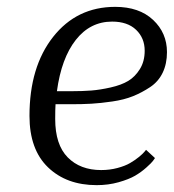

<svg xmlns="http://www.w3.org/2000/svg" viewBox="-20 -530 507 560"><path d="M406 -93 432 -69Q430 -66 426 -60.5Q422 -55 407 -41.5Q392 -28 374 -17.5Q356 -7 326 1.5Q296 10 262 10Q174 10 120 -42Q66 -94 66 -192Q66 -335 135 -422.5Q204 -510 316 -510Q386 -510 426.5 -472Q467 -434 467 -378Q467 -344 454.5 -318Q442 -292 418 -276Q394 -260 368 -249.5Q342 -239 307.5 -234Q273 -229 246.5 -227.5Q220 -226 187 -226H142Q141 -212 141 -183Q141 -108 177.5 -71Q214 -34 275 -34Q300 -34 322.5 -40Q345 -46 359.5 -54.5Q374 -63 385 -72Q396 -81 401 -87ZM307 -467Q243 -467 201 -413.5Q159 -360 146 -264H189Q221 -264 246.5 -266Q272 -268 303 -275Q334 -282 354 -294Q374 -306 388 -328.5Q402 -351 402 -382Q402 -419 377 -443Q352 -467 307 -467Z"/></svg>

Font: ArsenalItalic
Style: Italic
Weight: 400
Italic angle: -9°
Designer: Andrij Shevchenko
Foundry: Stairsfor.com
Version: Version 1.000